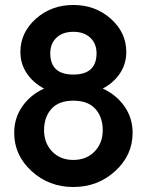

<svg xmlns="http://www.w3.org/2000/svg" viewBox="-20 -729 595 772"><path d="M157.2 -205.1Q157.2 -153.8 189.7 -119.9Q222.2 -85.9 274.9 -85.9Q327.6 -85.9 360.4 -119.9Q393.1 -153.8 393.1 -205.1Q393.1 -258.3 363.3 -291.3Q333.5 -324.2 274.9 -324.2Q216.3 -324.2 186.8 -291.3Q157.2 -258.3 157.2 -205.1ZM62 -520Q62 -598.1 124.3 -653.6Q186.5 -709 274.9 -709Q363.3 -709 425.5 -653.6Q487.8 -598.1 487.8 -520Q487.8 -472.2 462.4 -434.1Q437 -396 393.1 -373Q448.2 -347.7 480.7 -301Q513.2 -254.4 513.2 -194.8Q513.2 -105 443.1 -41Q373 22.9 274.9 22.9Q176.8 22.9 106.9 -41Q37.1 -105 37.1 -194.8Q37.1 -254.4 69.6 -301Q102.1 -347.7 157.2 -373Q113.3 -396 87.6 -434.3Q62 -472.7 62 -520ZM182.1 -515.1Q182.1 -429.2 274.9 -429.2Q368.2 -429.2 368.2 -515.1Q368.2 -553.7 343 -577.4Q317.9 -601.1 274.9 -601.1Q231.9 -601.1 207 -577.4Q182.1 -553.7 182.1 -515.1Z"/></svg>

Font: Miedinger*
Style: Bold
Weight: 700
Version: Version 001.000